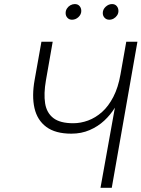

<svg xmlns="http://www.w3.org/2000/svg" viewBox="-20 -900 678 920"><path d="M461.5 0 530.5 -384Q510 -350.5 479.8 -322.2Q449.5 -294 409.8 -276.8Q370 -259.5 322 -259.5Q245.5 -259.5 202 -291.8Q158.5 -324 145.2 -382Q132 -440 146 -517.5L178.5 -700H232.5L200 -514.5Q189 -451 196.2 -405Q203.5 -359 235.8 -334.2Q268 -309.5 331 -309.5Q366.5 -309.5 402 -322.5Q437.5 -335.5 468.8 -363.2Q500 -391 523.2 -436Q546.5 -481 557.5 -544.5L585 -700H638.5L515.5 0ZM503.5 -805.5Q490 -805.5 481.2 -814.8Q472.5 -824 472.5 -837.5Q472.5 -855 486.5 -867.8Q500.5 -880.5 517 -880.5Q531 -880.5 539.2 -871Q547.5 -861.5 547.5 -847.5Q547.5 -836 541.2 -826.5Q535 -817 525 -811.2Q515 -805.5 503.5 -805.5ZM325 -805.5Q311.5 -805.5 303 -814.8Q294.5 -824 294.5 -837.5Q294.5 -849.5 300.8 -859.2Q307 -869 317.2 -874.8Q327.5 -880.5 338.5 -880.5Q353 -880.5 361.2 -871Q369.5 -861.5 369.5 -847.5Q369.5 -831 356 -818.2Q342.5 -805.5 325 -805.5Z"/></svg>

Font: Overpass ExtraLight
Style: Italic
Weight: 250
Italic angle: -10°
Designer: Delve Withrington, Dave Bailey, Thomas Jockin
Foundry: Delve Fonts LLC
Version: Version 4.000